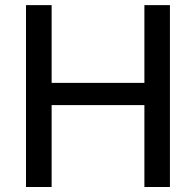

<svg xmlns="http://www.w3.org/2000/svg" viewBox="-20 -748 784 768"><path d="M84 0V-727.5H186.5V-416.5H557.6V-727.5H659.7V0H557.6V-327.6H186.5V0Z"/></svg>

Font: Inter Cardless
Style: Regular
Weight: 400
Designer: Rasmus Andersson
Foundry: rsms
Version: Version 4.001;git-9221beed3